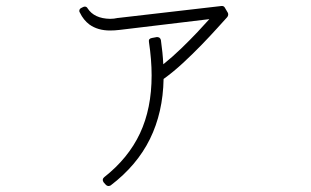

<svg xmlns="http://www.w3.org/2000/svg" viewBox="-20 -587 1040 642"><path d="M343 35Q346 35 350 33Q438 -34 481.5 -122.5Q525 -211 527 -323Q559 -346 591.5 -376Q624 -406 654 -437Q684 -468 706.5 -493Q729 -518 740 -530Q745 -537 742 -544L732 -561Q729 -567 722 -567Q721 -567 721 -567Q721 -567 721 -567L375 -527Q375 -527 375 -527Q375 -527 374 -527Q361 -524 348 -524Q295 -525 273 -559Q270 -565 263 -565Q262 -565 261.5 -564.5Q261 -564 259 -564L253 -561Q249 -560 246 -555Q244 -549 247 -545Q259 -520 279 -505Q307 -485 348 -485Q355 -485 363.5 -485.5Q372 -486 380 -487L680 -523Q665 -506 640.5 -480Q616 -454 586 -425Q556 -396 526 -372Q525 -392 523 -412Q521 -432 518 -453Q517 -458 513 -461Q509 -463 506 -463Q505 -463 505 -463Q505 -463 504 -463L488 -460Q476 -458 478 -447Q487 -387 487 -335Q487 -224 448 -141Q409 -58 329 5Q320 12 326 22L333 30Q335 33 341 35Q342 35 342 35Q342 35 343 35Z"/></svg>

Font: Kokoro
Style: Regular
Weight: 400
Version: Version 1.00